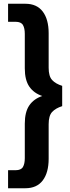

<svg xmlns="http://www.w3.org/2000/svg" viewBox="-20 -892 371 1022"><path d="M23 110V14H63Q92 14 102 -3Q112 -20 112 -50V-234Q112 -296 136 -331Q160 -366 205 -381Q160 -396 136 -431Q112 -466 112 -528V-712Q112 -742 102 -759Q92 -776 63 -776H23V-872H115Q176 -872 207.5 -830.5Q239 -789 239 -715V-531Q239 -486 257.5 -466Q276 -446 311 -435V-327Q276 -316 257.5 -296Q239 -276 239 -231V-47Q239 27 207.5 68.5Q176 110 115 110Z"/></svg>

Font: Open Sauce One ExtraBold
Style: Regular
Weight: 800
Designer: Alfredo Marco Pradil
Foundry: Creative Sauce Fz LLC
Version: Version 1.477